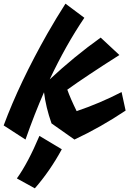

<svg xmlns="http://www.w3.org/2000/svg" viewBox="-106 -734 705 1047"><path d="M579 -131Q443 -40 300 27L175 -61Q144 -149 134 -231Q83 -115 33 27L-86 -50Q1 -284 153 -552Q201 -636 251 -714L354 -637Q253 -488 165 -301Q299 -426 443 -529L545 -434Q361 -317 261 -245Q278 -197 312 -128Q439 -171 557 -232ZM-14 239Q47 154 109 7L231 80Q167 198 84 293Z"/></svg>

Font: Vampiro One
Style: Regular
Weight: 400
Designer: Riccardo De Franceschi
Foundry: Sorkin Type Co.
Version: Version 1.002